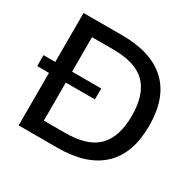

<svg xmlns="http://www.w3.org/2000/svg" viewBox="-147 -828 1004 988"><g transform="rotate(30 355.0 -334.0)"><path d="M79 0V-312H9V-377H79V-668H310Q482 -668 572 -584Q662 -500 662 -334Q662 -168 572 -84Q482 0 310 0ZM179 -86H304Q439 -86 499 -147.5Q559 -209 559 -334Q559 -459 499 -520.5Q439 -582 304 -582H179V-377H352V-312H179Z"/></g></svg>

Font: Gantari Medium
Style: Regular
Weight: 500
Designer: Anugrah Pasau
Foundry: Lafontype
Version: Version 1.000; ttfautohint (v1.8.4.7-5d5b)